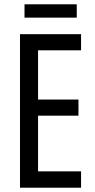

<svg xmlns="http://www.w3.org/2000/svg" viewBox="-20 -873 442 893"><path d="M357 0H73V-714H357V-639H157V-410H345V-335H157V-76H357ZM337 -853V-791H94V-853Z"/></svg>

Font: Noto Sans Tamil ExtraCondensed
Style: Regular
Weight: 400
Width: 2
Designer: Jelle Bosma - Monotype Design Team
Foundry: Monotype Imaging Inc.
Version: Version 2.004; ttfautohint (v1.8.4.7-5d5b)